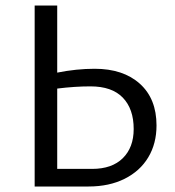

<svg xmlns="http://www.w3.org/2000/svg" viewBox="-20 -678 637 698"><path d="M549 -222Q549 -156 519 -106Q489 -56 433 -28Q377 0 302 0H106V-658H188V-414Q258 -428 324 -428Q428 -428 488.5 -373.5Q549 -319 549 -222ZM466 -209Q466 -282 426.5 -323Q387 -364 309 -364Q252 -364 188 -356V-64H315Q387 -64 426.5 -103Q466 -142 466 -209Z"/></svg>

Font: Ysabeau SC Medium
Style: Regular
Weight: 500
Designer: Christian Thalmann (Catharsis Fonts)
Version: Version 0.003